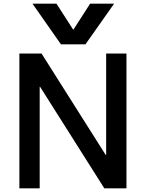

<svg xmlns="http://www.w3.org/2000/svg" viewBox="-20 -1020 790 1040"><path d="M156 -1000H286L376 -860H378L468 -1000H598L443 -780H310ZM85 0V-730H205L553 -180H555V-730H665V0H545L197 -550H195V0Z"/></svg>

Font: M PLUS 1 Medium
Style: Regular
Weight: 500
Designer: Coji Morishita
Foundry: UNDERFOREST DESIGN
Version: Version 1.001